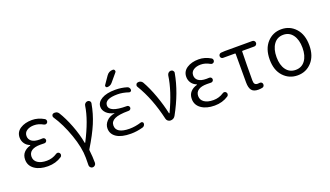

<svg xmlns="http://www.w3.org/2000/svg" viewBox="-83 -1398 3812 2219"><g transform="rotate(-20 1822.5 -289.0)"><path d="M277.3 12.7Q176.8 12.7 114.7 -30.8Q52.7 -74.2 52.7 -148.4Q52.7 -202.1 83.5 -235.8Q114.3 -269.5 163.1 -282.2Q166 -283.2 166 -285.6Q166 -288.1 164.1 -289.1Q124 -304.7 102.1 -337.4Q80.1 -370.1 80.1 -410.2Q80.1 -478.5 137.7 -516.1Q195.3 -553.7 282.2 -553.7Q357.4 -553.7 428.7 -511.7Q440.4 -504.9 443.4 -491.2Q446.3 -477.5 439.5 -466.8Q432.6 -455.1 419.4 -452.6Q406.2 -450.2 394.5 -457Q340.8 -488.3 284.2 -488.3Q230.5 -488.3 195.8 -465.3Q161.1 -442.4 161.1 -400.4Q161.1 -359.4 193.4 -335Q225.6 -310.5 292 -310.5Q307.6 -310.5 325.2 -311.5Q338.9 -312.5 348.6 -303.7Q358.4 -294.9 358.4 -281.7Q358.4 -268.6 348.6 -259.3Q338.9 -250 325.2 -251Q298.8 -252 275.4 -252Q206.1 -252 169.9 -227.1Q133.8 -202.1 133.8 -155.3Q133.8 -107.4 174.3 -79.6Q214.8 -51.8 286.1 -51.8Q354.5 -51.8 412.1 -89.8Q422.9 -97.7 436 -95.7Q449.2 -93.8 456.1 -82Q461.9 -73.2 461.9 -63.5Q461.9 -60.5 460.9 -57.6Q459 -43 447.3 -36.1Q374 12.7 277.3 12.7Z M798.8 160.2Q798.8 176.8 787.1 188.5Q774.4 201.2 757.8 201.2Q741.2 201.2 729.5 188.5Q718.8 176.8 718.8 162.1Q718.8 160.2 718.8 159.2Q719.7 132.8 719.7 69.3Q719.7 -54.7 662.6 -217.3Q605.5 -379.9 527.3 -496.1Q522.5 -503.9 522.5 -512.7Q522.5 -517.6 524.4 -522.5Q529.3 -537.1 543.9 -541Q551.8 -543 559.6 -543Q569.3 -543 580.1 -540Q597.7 -533.2 607.4 -517.6Q658.2 -436.5 702.6 -321.8Q747.1 -207 766.6 -97.7Q767.6 -94.7 770 -94.7Q772.5 -94.7 773.4 -97.7Q893.6 -330.1 918 -498Q919.9 -514.6 932.6 -526.4Q945.3 -538.1 962.9 -538.1Q978.5 -538.1 989.3 -526.4Q997.1 -516.6 997.1 -504.9Q997.1 -502 996.1 -498Q974.6 -377 928.2 -266.6Q881.8 -156.2 792 -8.8Q788.1 -2 789.1 4.9Q798.8 87.9 798.8 160.2Z M1146.5 -170.9Q1146.5 -73.2 1310.5 -72.3Q1379.9 -72.3 1456.1 -95.7Q1466.8 -98.6 1476.1 -92.3Q1485.4 -85.9 1485.4 -74.2Q1485.4 -60.5 1477.1 -49.3Q1468.8 -38.1 1456.1 -34.2Q1379.9 -12.7 1306.6 -12.7Q1192.4 -12.7 1131.3 -52.7Q1070.3 -92.8 1070.3 -162.1Q1070.3 -210 1105.5 -248Q1139.6 -287.1 1207 -299.8Q1208 -299.8 1208 -300.8Q1208 -301.8 1207 -301.8Q1144.5 -315.4 1111.3 -349.6Q1078.1 -383.8 1078.1 -424.8Q1078.1 -481.4 1138.7 -517.1Q1199.2 -552.7 1306.6 -552.7Q1379.9 -552.7 1448.2 -532.2Q1461.9 -528.3 1470.2 -516.6Q1478.5 -504.9 1478.5 -490.2Q1478.5 -479.5 1469.2 -472.7Q1460 -465.8 1448.2 -469.7Q1377 -494.1 1313.5 -494.1Q1155.3 -494.1 1155.3 -414.1Q1155.3 -329.1 1366.2 -329.1H1371.1Q1382.8 -329.1 1391.6 -320.3Q1400.4 -311.5 1400.4 -299.8Q1400.4 -288.1 1391.6 -279.3Q1382.8 -270.5 1371.1 -270.5H1366.2Q1249 -270.5 1197.8 -245.6Q1146.5 -220.7 1146.5 -170.9ZM1281.2 -737.3Q1309.6 -779.3 1359.4 -779.3Q1375 -779.3 1380.9 -765.6Q1383.8 -759.8 1383.8 -754.9Q1383.8 -747.1 1377.9 -740.2L1294.9 -641.6Q1270.5 -612.3 1232.4 -612.3Q1220.7 -612.3 1215.8 -623Q1212.9 -627.9 1212.9 -631.8Q1212.9 -637.7 1216.8 -643.6Z M1848.6 -35.2Q1829.1 0 1788.1 0Q1770.5 0 1756.3 -11.2Q1742.2 -22.5 1738.3 -39.1Q1677.7 -304.7 1560.5 -497.1Q1555.7 -504.9 1555.7 -512.7Q1555.7 -518.6 1558.6 -524.4Q1563.5 -539.1 1579.1 -543Q1585.9 -544.9 1593.8 -544.9Q1604.5 -544.9 1614.3 -541Q1631.8 -534.2 1640.6 -518.6Q1690.4 -431.6 1733.4 -312Q1776.4 -192.4 1798.8 -85Q1798.8 -83 1801.8 -83Q1804.7 -83 1805.7 -85Q1915 -316.4 1940.4 -499Q1943.4 -516.6 1956.1 -528.3Q1968.8 -540 1986.3 -540Q2002.9 -540 2012.7 -527.3Q2021.5 -518.6 2021.5 -505.9Q2021.5 -502.9 2020.5 -500Q1980.5 -273.4 1848.6 -35.2Z M2327.1 12.7Q2226.6 12.7 2164.6 -30.8Q2102.5 -74.2 2102.5 -148.4Q2102.5 -202.1 2133.3 -235.8Q2164.1 -269.5 2212.9 -282.2Q2215.8 -283.2 2215.8 -285.6Q2215.8 -288.1 2213.9 -289.1Q2173.8 -304.7 2151.9 -337.4Q2129.9 -370.1 2129.9 -410.2Q2129.9 -478.5 2187.5 -516.1Q2245.1 -553.7 2332 -553.7Q2407.2 -553.7 2478.5 -511.7Q2490.2 -504.9 2493.2 -491.2Q2496.1 -477.5 2489.3 -466.8Q2482.4 -455.1 2469.2 -452.6Q2456.1 -450.2 2444.3 -457Q2390.6 -488.3 2334 -488.3Q2280.3 -488.3 2245.6 -465.3Q2210.9 -442.4 2210.9 -400.4Q2210.9 -359.4 2243.2 -335Q2275.4 -310.5 2341.8 -310.5Q2357.4 -310.5 2375 -311.5Q2388.7 -312.5 2398.4 -303.7Q2408.2 -294.9 2408.2 -281.7Q2408.2 -268.6 2398.4 -259.3Q2388.7 -250 2375 -251Q2348.6 -252 2325.2 -252Q2255.9 -252 2219.7 -227.1Q2183.6 -202.1 2183.6 -155.3Q2183.6 -107.4 2224.1 -79.6Q2264.6 -51.8 2335.9 -51.8Q2404.3 -51.8 2461.9 -89.8Q2472.7 -97.7 2485.8 -95.7Q2499 -93.8 2505.9 -82Q2511.7 -73.2 2511.7 -63.5Q2511.7 -60.5 2510.7 -57.6Q2508.8 -43 2497.1 -36.1Q2423.8 12.7 2327.1 12.7Z M2863.3 12.7Q2805.7 12.7 2781.7 -18.6Q2757.8 -49.8 2757.8 -115.2V-465.8Q2757.8 -472.7 2751 -472.7H2604.5Q2591.8 -472.7 2583 -481.9Q2574.2 -491.2 2574.2 -503.9Q2574.2 -516.6 2583 -526.4Q2591.8 -536.1 2604.5 -537.1L2651.4 -540H2989.3Q3002.9 -540 3012.7 -530.3Q3022.5 -520.5 3022.5 -506.3Q3022.5 -492.2 3012.7 -482.4Q3002.9 -472.7 2989.3 -472.7H2845.7Q2837.9 -472.7 2837.9 -465.8Q2834 -300.8 2834 -109.4Q2834 -80.1 2845.2 -67.4Q2856.4 -54.7 2879.9 -54.7Q2889.6 -54.7 2901.4 -56.6Q2914.1 -58.6 2924.8 -51.8Q2935.5 -44.9 2937.5 -32.2Q2940.4 -18.6 2933.6 -6.8Q2926.8 4.9 2913.1 7.8Q2887.7 12.7 2863.3 12.7Z M3348.6 12.7Q3244.1 12.7 3174.3 -62.5Q3104.5 -137.7 3104.5 -268.6Q3104.5 -401.4 3174.3 -477.5Q3244.1 -553.7 3348.6 -553.7Q3453.1 -553.7 3522.5 -477.5Q3591.8 -401.4 3591.8 -268.6Q3591.8 -138.7 3522.5 -63Q3453.1 12.7 3348.6 12.7ZM3348.6 -54.7Q3422.9 -54.7 3465.3 -112.8Q3507.8 -170.9 3507.8 -268.6Q3507.8 -367.2 3465.3 -426.3Q3422.9 -485.4 3348.6 -485.4Q3273.4 -485.4 3231 -426.3Q3188.5 -367.2 3188.5 -268.6Q3188.5 -170.9 3231 -112.8Q3273.4 -54.7 3348.6 -54.7Z"/></g></svg>

Font: Gen Jyuu Gothic Normal
Style: Regular
Weight: 300
Designer: [Source Han Sans]
Ryoko NISHIZUKA  (kana & ideographs); Paul D. Hunt (Latin, Greek & Cyrillic); Wenlong ZHANG  (bopomofo
Version: Version 1.002.20150607